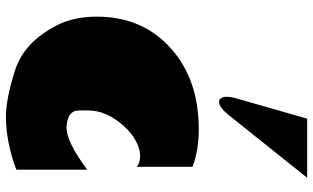

<svg xmlns="http://www.w3.org/2000/svg" viewBox="-224 -812 1055 647"><g transform="rotate(90 303.5 -488.5)"><path d="M369.1 -733.4Q341.8 -699.2 324 -699.2Q306.2 -699.2 306.2 -726.1Q306.2 -739.7 310.1 -752.4L379.9 -996.1H579.1ZM409.2 -185.1Q458.5 -185.1 551.8 -254.9V-16.1Q458.5 19 373.5 19Q313 19 217 -11.7Q121.1 -42.5 64.5 -154.3Q36.1 -210.9 36.1 -287.1Q36.1 -440.4 141.6 -535.6Q247.1 -630.9 416 -630.9Q485.8 -630.9 542 -609.9V-421.9Q528.8 -433.1 504.9 -433.1Q481 -433.1 453.6 -418Q426.3 -402.8 403.8 -377.4Q352.1 -319.3 352.1 -257.8Q352.1 -257.3 352.3 -226.3Q352.5 -195.3 389.6 -187.5Q399.4 -185.5 409.2 -185.1Z"/></g></svg>

Font: Fz Rammetto One
Style: Regular
Weight: 400
Designer: Vernon Adams
Foundry: Vernon Adams
Version: Vit hóa bi c Thuy @ FontZin.Com